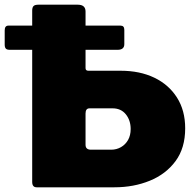

<svg xmlns="http://www.w3.org/2000/svg" viewBox="-20 -797 836 817"><path d="M136 0Q117 0 117 -23V-752Q117 -765 122.5 -771Q128 -777 143 -777H311Q344 -777 344 -748V-507Q344 -496 356 -496H493Q575 -496 636.5 -466.5Q698 -437 733 -382Q768 -327 768 -251Q768 -167 727 -111.5Q686 -56 617.5 -28Q549 0 467 0ZM367 -160H453Q476 -160 495 -171Q514 -182 525 -201.5Q536 -221 536 -248Q536 -285 515.5 -310.5Q495 -336 459 -336H361Q344 -336 344 -314V-181Q344 -160 367 -160ZM22 -585Q9 -585 4.5 -590.5Q0 -596 0 -607V-668Q0 -688 16 -688H493Q509 -688 509 -670V-609Q509 -585 480 -585Z"/></svg>

Font: Libre Franklin Black
Style: Regular
Weight: 900
Designer: Pablo Impallari, Rodrigo Fuenzalida, Nhung Nguyen
Foundry: Impallari Type
Version: Version 3.000